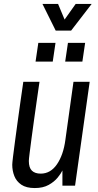

<svg xmlns="http://www.w3.org/2000/svg" viewBox="-20 -940 496 972"><path d="M156 12Q113 12 88 -5Q63 -22 52.5 -49Q42 -76 42 -106Q42 -114 46 -147.5Q50 -181 56.5 -228.5Q63 -276 70 -328Q77 -380 83.5 -425Q90 -470 94 -498Q98 -526 98 -526H180Q180 -526 176 -499Q172 -472 166 -429.5Q160 -387 153 -337.5Q146 -288 140 -242.5Q134 -197 130 -165Q126 -133 126 -125Q126 -91 141.5 -76Q157 -61 186 -61Q236 -61 268.5 -108.5Q301 -156 311 -232L352 -526H434L360 0H296V-77Q289 -62 272 -41Q255 -20 226.5 -4Q198 12 156 12ZM310 -628 324 -723H411L397 -628ZM160 -628 174 -723H261L247 -628ZM262 -785 195 -920H274L307 -841L363 -920H444L340 -785Z"/></svg>

Font: Archivo Narrow
Style: Italic
Weight: 400
Italic angle: -8°
Designer: Hector Gatti
Foundry: Omnibus-Type
Version: Version 3.002